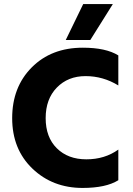

<svg xmlns="http://www.w3.org/2000/svg" viewBox="-20 -918 653 946"><path d="M425 -721H304L390 -898H536ZM387 8Q239 8 139.5 -87.5Q40 -183 40 -336Q40 -489 136.5 -586Q233 -683 388 -683Q502 -683 563 -645V-497Q488 -543 401.5 -543Q315 -543 260 -486.5Q205 -430 205 -336Q205 -242 260 -187.5Q315 -133 405.5 -133Q496 -133 563 -181V-30Q502 8 387 8Z"/></svg>

Font: Hind Vadodara
Style: Bold
Weight: 700
Designer: Hitesh Malaviya
Foundry: Indian Type Foundry
Version: Version 0.702;PS 1.0;hotconv 1.0.81;makeotf.lib2.5.63406